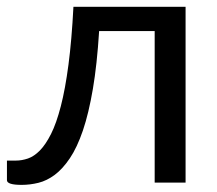

<svg xmlns="http://www.w3.org/2000/svg" viewBox="-20 -526 625 553"><path d="M514.5 0H425.5V-436.5H265.5Q259.5 -340 247.5 -269.8Q235.5 -199.5 218.8 -150.2Q202 -101 181.2 -70.2Q160.5 -39.5 137.8 -22.5Q115 -5.5 90.8 0.5Q66.5 6.5 42.5 6.5Q0 6.5 0 -7V-63.5H26Q43 -63.5 60.5 -69.5Q78 -75.5 94.8 -92.5Q111.5 -109.5 127 -140.2Q142.5 -171 155.2 -220.2Q168 -269.5 177.2 -339.8Q186.5 -410 191.5 -506.5H514.5Z"/></svg>

Font: Lato
Style: Regular
Weight: 400
Designer: Lukasz Dziedzic with Adam Twardoch and Botio Nikoltchev
Foundry: tyPoland Lukasz Dziedzic
Version: Version 2.010; 2014-09-01; http://www.latofonts.com/; ttfaut